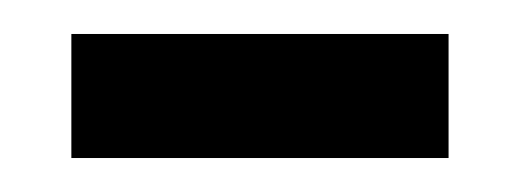

<svg xmlns="http://www.w3.org/2000/svg" viewBox="-20 -329 305 113"><path d="M22 -236V-309H244V-236Z"/></svg>

Font: Noto Serif Ethiopic ExtraCondensed
Style: Regular
Weight: 400
Width: 2
Designer: Monotype Design Team
Foundry: Monotype Imaging Inc.
Version: Version 2.102; ttfautohint (v1.8.4.7-5d5b)